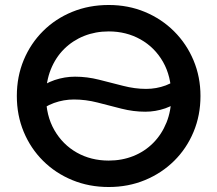

<svg xmlns="http://www.w3.org/2000/svg" viewBox="-20 -735 872 770"><path d="M118 -274.5V-368.5Q159 -400.5 199.2 -414Q239.5 -427.5 281 -427.5Q329.5 -427.5 377.8 -415.2Q426 -403 473.5 -390.8Q521 -378.5 566 -378.5Q607 -378.5 644.8 -392.5Q682.5 -406.5 720 -440V-345.5Q682 -314 642.8 -300.5Q603.5 -287 562.5 -287Q515 -287 467 -299.2Q419 -311.5 371.2 -323.8Q323.5 -336 276.5 -336Q235.5 -336 196.5 -322Q157.5 -308 118 -274.5ZM416 15Q337 15 269.8 -12.8Q202.5 -40.5 152.8 -90Q103 -139.5 75.2 -206Q47.5 -272.5 47.5 -350Q47.5 -428 75.2 -494.5Q103 -561 152.8 -610.5Q202.5 -660 269.8 -687.5Q337 -715 416 -715Q494.5 -715 561.5 -687Q628.5 -659 678.5 -609Q728.5 -559 756.2 -492.8Q784 -426.5 784 -350Q784 -272.5 756.2 -206Q728.5 -139.5 678.5 -90Q628.5 -40.5 561.5 -12.8Q494.5 15 416 15ZM416 -91Q469 -91 514.8 -109.2Q560.5 -127.5 594.5 -161.8Q628.5 -196 647.8 -243.8Q667 -291.5 667 -350Q667 -428.5 633.8 -486.8Q600.5 -545 543.5 -577Q486.5 -609 416 -609Q363 -609 317.2 -590.8Q271.5 -572.5 237.2 -538.5Q203 -504.5 183.8 -456.8Q164.5 -409 164.5 -350Q164.5 -271.5 198 -213.2Q231.5 -155 288.2 -123Q345 -91 416 -91Z"/></svg>

Font: Geologica Roman
Style: Regular
Weight: 400
Designer: Sindre Bremnes, Frode Helland
Foundry: Monokrom Skriftforlag AS
Version: Version 1.010;gftools[0.9.28]